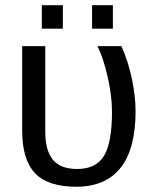

<svg xmlns="http://www.w3.org/2000/svg" viewBox="-20 -705 587 735"><path d="M499 -278.8C499 -316.9 494.3 -358.4 484.9 -403.3C475.4 -448.2 462.1 -489.9 444.8 -528.3H353C367.4 -500.7 380.2 -462.2 391.6 -413.1C403 -363.9 408.7 -318.5 408.7 -276.9C408.7 -198.4 398.5 -142.3 378.2 -108.6C357.8 -75 323.7 -58.1 275.9 -58.1C232.3 -58.1 200.9 -70.1 181.9 -94.2C162.8 -118.3 153.3 -154.1 153.3 -201.7V-528.3H64.9V-204.6C64.9 -130.7 81.3 -76.5 114 -42C146.7 -7.5 199.4 9.8 272 9.8C347.2 9.8 403.8 -14.5 441.9 -63C480 -111.5 499 -183.4 499 -278.8ZM332.5 -595.2H412.1V-685.1H332.5ZM140.1 -595.2H220.7V-685.1H140.1Z"/></svg>

Font: Arimo
Style: Regular
Weight: 400
Designer: Steve Matteson
Foundry: Monotype Imaging Inc.
Version: Version 1.32